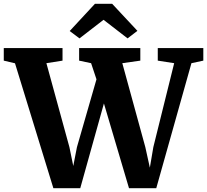

<svg xmlns="http://www.w3.org/2000/svg" viewBox="-38 -998 1098 1018"><path d="M-18 -676.5V-743H293.5V-676.5L208 -663L330 -218L350.5 -118L370 -218L473.5 -577.5L445 -663L381.5 -676.5V-743H706V-676.5L610.5 -663L732.5 -218L756.5 -109L775 -218L885.5 -663L798.5 -676.5V-743H1040V-676.5L977 -663L790.5 0H646L513 -449.5L387.5 0H245L41.5 -662.5ZM383.5 -794.5 331.5 -833.5 465.5 -978H556.5L690.5 -834.5L638.5 -794.5L511 -893Z"/></svg>

Font: Merriweather Light 18pt ExtraBold
Style: Regular
Weight: 800
Version: Version 2.100